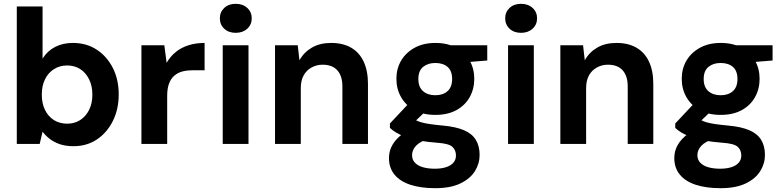

<svg xmlns="http://www.w3.org/2000/svg" viewBox="-20 -754 4106 1006"><path d="M365 12Q323 12 292 1Q261 -10 239 -27.5Q217 -45 203 -64L188 0H68V-720H203V-447Q228 -487 268.5 -508Q309 -529 362 -529Q433 -529 486.5 -494Q540 -459 571 -398.5Q602 -338 602 -259Q602 -182 571.5 -120.5Q541 -59 488 -23.5Q435 12 365 12ZM332 -106Q370 -106 399.5 -124.5Q429 -143 446.5 -177.5Q464 -212 464 -258Q464 -304 446.5 -339Q429 -374 399.5 -392.5Q370 -411 332 -411Q293 -411 263 -392Q233 -373 216 -339Q199 -305 199 -258Q199 -212 216 -177.5Q233 -143 263 -124.5Q293 -106 332 -106Z M721 0V-517H841L853 -425Q873 -459 901.5 -482Q930 -505 968 -517Q1006 -529 1052 -529V-386H990Q962 -386 937.5 -380Q913 -374 894.5 -358.5Q876 -343 866 -317Q856 -291 856 -252V0Z M1147 0V-517H1282V0ZM1215 -582Q1178 -582 1155 -603.5Q1132 -625 1132 -658Q1132 -691 1155 -712.5Q1178 -734 1215 -734Q1252 -734 1275.5 -712.5Q1299 -691 1299 -658Q1299 -625 1275.5 -603.5Q1252 -582 1215 -582Z M1421 0V-517H1540L1549 -438Q1572 -480 1614 -504.5Q1656 -529 1715 -529Q1777 -529 1820 -504Q1863 -479 1885.5 -431Q1908 -383 1908 -314V0H1774V-301Q1774 -356 1747.5 -385.5Q1721 -415 1670 -415Q1639 -415 1612.5 -400.5Q1586 -386 1571 -359Q1556 -332 1556 -292V0Z M2260 232Q2186 232 2131.5 214.5Q2077 197 2047.5 161.5Q2018 126 2018 74Q2018 37 2036 5.5Q2054 -26 2088.5 -51.5Q2123 -77 2175 -95L2230 -28Q2181 -13 2160 9.5Q2139 32 2139 59Q2139 83 2154.5 99Q2170 115 2197 122.5Q2224 130 2258 130Q2292 130 2317 122Q2342 114 2355.5 98.5Q2369 83 2369 61Q2369 32 2350 15Q2331 -2 2271 -6Q2218 -10 2177.5 -17.5Q2137 -25 2107.5 -35.5Q2078 -46 2057 -58.5Q2036 -71 2023 -84V-107L2131 -222L2231 -191L2101 -67L2139 -136Q2150 -129 2160.5 -123.5Q2171 -118 2188 -113Q2205 -108 2232 -104Q2259 -100 2301 -96Q2368 -90 2410.5 -72Q2453 -54 2473 -21.5Q2493 11 2493 58Q2493 103 2468.5 142.5Q2444 182 2392.5 207Q2341 232 2260 232ZM2261 -152Q2197 -152 2151.5 -177Q2106 -202 2081.5 -245Q2057 -288 2057 -341Q2057 -394 2081.5 -436Q2106 -478 2152 -503.5Q2198 -529 2261 -529Q2326 -529 2371.5 -503.5Q2417 -478 2441 -436Q2465 -394 2465 -341Q2465 -288 2441 -245Q2417 -202 2371.5 -177Q2326 -152 2261 -152ZM2261 -255Q2301 -255 2325 -276.5Q2349 -298 2349 -340Q2349 -383 2325 -403.5Q2301 -424 2261 -424Q2222 -424 2197 -403.5Q2172 -383 2172 -340Q2172 -298 2196.5 -276.5Q2221 -255 2261 -255ZM2348 -422 2326 -517H2533V-437Z M2642 0V-517H2777V0ZM2710 -582Q2673 -582 2650 -603.5Q2627 -625 2627 -658Q2627 -691 2650 -712.5Q2673 -734 2710 -734Q2747 -734 2770.5 -712.5Q2794 -691 2794 -658Q2794 -625 2770.5 -603.5Q2747 -582 2710 -582Z M2916 0V-517H3035L3044 -438Q3067 -480 3109 -504.5Q3151 -529 3210 -529Q3272 -529 3315 -504Q3358 -479 3380.5 -431Q3403 -383 3403 -314V0H3269V-301Q3269 -356 3242.5 -385.5Q3216 -415 3165 -415Q3134 -415 3107.5 -400.5Q3081 -386 3066 -359Q3051 -332 3051 -292V0Z M3755 232Q3681 232 3626.5 214.5Q3572 197 3542.5 161.5Q3513 126 3513 74Q3513 37 3531 5.5Q3549 -26 3583.5 -51.5Q3618 -77 3670 -95L3725 -28Q3676 -13 3655 9.5Q3634 32 3634 59Q3634 83 3649.5 99Q3665 115 3692 122.5Q3719 130 3753 130Q3787 130 3812 122Q3837 114 3850.5 98.5Q3864 83 3864 61Q3864 32 3845 15Q3826 -2 3766 -6Q3713 -10 3672.5 -17.5Q3632 -25 3602.5 -35.5Q3573 -46 3552 -58.5Q3531 -71 3518 -84V-107L3626 -222L3726 -191L3596 -67L3634 -136Q3645 -129 3655.5 -123.5Q3666 -118 3683 -113Q3700 -108 3727 -104Q3754 -100 3796 -96Q3863 -90 3905.5 -72Q3948 -54 3968 -21.5Q3988 11 3988 58Q3988 103 3963.5 142.5Q3939 182 3887.5 207Q3836 232 3755 232ZM3756 -152Q3692 -152 3646.5 -177Q3601 -202 3576.5 -245Q3552 -288 3552 -341Q3552 -394 3576.5 -436Q3601 -478 3647 -503.5Q3693 -529 3756 -529Q3821 -529 3866.5 -503.5Q3912 -478 3936 -436Q3960 -394 3960 -341Q3960 -288 3936 -245Q3912 -202 3866.5 -177Q3821 -152 3756 -152ZM3756 -255Q3796 -255 3820 -276.5Q3844 -298 3844 -340Q3844 -383 3820 -403.5Q3796 -424 3756 -424Q3717 -424 3692 -403.5Q3667 -383 3667 -340Q3667 -298 3691.5 -276.5Q3716 -255 3756 -255ZM3843 -422 3821 -517H4028V-437Z"/></svg>

Font: DM Sans 11pt
Style: Bold
Weight: 700
Version: Version 4.004;gftools[0.9.30]